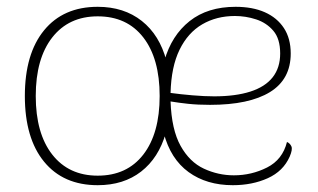

<svg xmlns="http://www.w3.org/2000/svg" viewBox="-20 -532 933 564"><path d="M267 12Q166 12 109.5 -57Q53 -126 53 -250Q53 -374 109.5 -443Q166 -512 267 -512Q344 -512 396.5 -470.5Q449 -429 469 -353L463 -354Q484 -428 537 -470Q590 -512 672 -512Q722 -512 758 -496Q794 -480 814 -449.5Q834 -419 834 -375Q834 -299 773 -261.5Q712 -224 597 -224Q561 -224 533 -227Q505 -230 481 -234Q484 -151 510.5 -103.5Q537 -56 579 -36.5Q621 -17 667 -17Q719 -17 764.5 -40Q810 -63 823 -115Q832 -111 836 -102Q840 -93 831 -72Q812 -29 766.5 -8.5Q721 12 664 12Q587 12 534 -26.5Q481 -65 461 -141H467Q446 -68 394.5 -28Q343 12 267 12ZM267 -16Q353 -16 401 -78Q449 -140 449 -250Q449 -360 401 -422Q353 -484 267 -484Q182 -484 133.5 -422Q85 -360 85 -250Q85 -140 133.5 -78Q182 -16 267 -16ZM481 -259Q510 -255 545.5 -252Q581 -249 609 -249Q672 -249 715.5 -263Q759 -277 781 -305Q803 -333 803 -375Q803 -418 783 -441.5Q763 -465 732.5 -475Q702 -485 670 -485Q616 -485 574 -460.5Q532 -436 507.5 -386Q483 -336 481 -259Z"/></svg>

Font: Arima Thin
Style: Regular
Weight: 100
Designer: Joana Correia and Natanael Gama
Foundry: NDISCOVER
Version: Version 1.101;gftools[0.9.23]